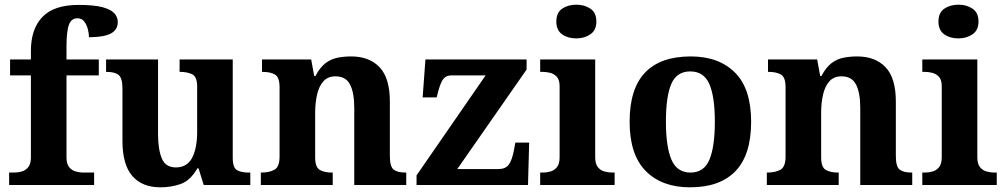

<svg xmlns="http://www.w3.org/2000/svg" viewBox="-20 -790 4294 820"><path d="M19 0V-53H41Q56 -53 72.5 -57.5Q89 -62 100.5 -76Q112 -90 112 -118V-468H23V-536H112V-573Q112 -666 161 -717.5Q210 -769 316 -769Q381 -769 417 -759.5Q453 -750 468 -733.5Q483 -717 483 -696Q483 -662 452.5 -646.5Q422 -631 360 -631Q360 -647 355 -666Q350 -685 339.5 -698.5Q329 -712 310 -712Q285 -712 274.5 -684.5Q264 -657 264 -591V-536H402V-468H264V-118Q264 -90 275.5 -76Q287 -62 304 -57.5Q321 -53 335 -53H382V0Z M665 10Q587 10 545 -38.5Q503 -87 503 -188V-412Q503 -456 487 -469.5Q471 -483 435 -483H433V-536H655V-216Q655 -152 671 -113.5Q687 -75 731 -75Q779 -75 800.5 -116Q822 -157 822 -227V-419Q822 -463 800.5 -473Q779 -483 750 -483H747V-536H974V-116Q974 -73 993 -63Q1012 -53 1041 -53H1049V0H850L828 -71H823Q793 -19 752.5 -4.5Q712 10 665 10Z M1094 0V-53H1096Q1130 -53 1152 -65Q1174 -77 1174 -122V-418Q1174 -460 1154.5 -471.5Q1135 -483 1102 -483H1099V-536H1309L1322 -465H1327Q1347 -503 1370.5 -520.5Q1394 -538 1421.5 -543.5Q1449 -549 1480 -549Q1557 -549 1601 -503Q1645 -457 1645 -356V-124Q1645 -78 1661.5 -65.5Q1678 -53 1712 -53H1715V0H1493V-329Q1493 -394 1475 -429Q1457 -464 1413 -464Q1380 -464 1361 -442.5Q1342 -421 1334 -385.5Q1326 -350 1326 -309V-118Q1326 -76 1345.5 -64.5Q1365 -53 1398 -53H1401V0Z M1759 0V-41L2054 -468H1908Q1886 -468 1874 -453.5Q1862 -439 1851 -398L1845 -374H1785L1797 -536H2229V-493L1933 -68H2109Q2139 -68 2153 -87Q2167 -106 2175 -149L2181 -181H2240L2235 0Z M2287 0V-53H2299Q2314 -53 2330.5 -57.5Q2347 -62 2358.5 -76Q2370 -90 2370 -118V-422Q2370 -449 2358 -462Q2346 -475 2329.5 -479Q2313 -483 2299 -483H2287V-536H2522V-118Q2522 -90 2533.5 -76Q2545 -62 2562 -57.5Q2579 -53 2593 -53H2605V0ZM2441 -626Q2405 -626 2380.5 -643.5Q2356 -661 2356 -698Q2356 -736 2381 -753Q2406 -770 2442 -770Q2476 -770 2501.5 -753Q2527 -736 2527 -698Q2527 -661 2501.5 -643.5Q2476 -626 2441 -626Z M2927 10Q2807 10 2738 -59.5Q2669 -129 2669 -270Q2669 -411 2735 -480Q2801 -549 2930 -549Q3050 -549 3119 -480Q3188 -411 3188 -270Q3188 -129 3121.5 -59.5Q3055 10 2927 10ZM2929 -53Q2987 -53 3010 -108.5Q3033 -164 3033 -271Q3033 -377 3009.5 -431Q2986 -485 2928 -485Q2870 -485 2847 -431.5Q2824 -378 2824 -270Q2824 -164 2847.5 -108.5Q2871 -53 2929 -53Z M3255 0V-53H3257Q3291 -53 3313 -65Q3335 -77 3335 -122V-418Q3335 -460 3315.5 -471.5Q3296 -483 3263 -483H3260V-536H3470L3483 -465H3488Q3508 -503 3531.5 -520.5Q3555 -538 3582.5 -543.5Q3610 -549 3641 -549Q3718 -549 3762 -503Q3806 -457 3806 -356V-124Q3806 -78 3822.5 -65.5Q3839 -53 3873 -53H3876V0H3654V-329Q3654 -394 3636 -429Q3618 -464 3574 -464Q3541 -464 3522 -442.5Q3503 -421 3495 -385.5Q3487 -350 3487 -309V-118Q3487 -76 3506.5 -64.5Q3526 -53 3559 -53H3562V0Z M3919 0V-53H3931Q3946 -53 3962.5 -57.5Q3979 -62 3990.5 -76Q4002 -90 4002 -118V-422Q4002 -449 3990 -462Q3978 -475 3961.5 -479Q3945 -483 3931 -483H3919V-536H4154V-118Q4154 -90 4165.5 -76Q4177 -62 4194 -57.5Q4211 -53 4225 -53H4237V0ZM4073 -626Q4037 -626 4012.5 -643.5Q3988 -661 3988 -698Q3988 -736 4013 -753Q4038 -770 4074 -770Q4108 -770 4133.5 -753Q4159 -736 4159 -698Q4159 -661 4133.5 -643.5Q4108 -626 4073 -626Z"/></svg>

Font: Noto Serif Vithkuqi
Style: Bold
Weight: 700
Version: Version 1.005